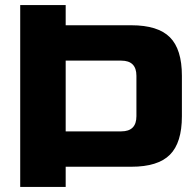

<svg xmlns="http://www.w3.org/2000/svg" viewBox="-20 -730 770 760"><path d="M700 -270Q700 -165 652.5 -117.5Q605 -70 500 -70H240V10H60V-710H240V-630H500Q605 -630 652.5 -582.5Q700 -535 700 -430ZM520 -430Q520 -490 460 -490H240V-210H460Q520 -210 520 -270Z"/></svg>

Font: Russo One
Style: Regular
Weight: 400
Designer: Jovanny lemonad
Foundry: Jovanny Lemonad
Version: Version 1.001